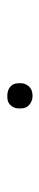

<svg xmlns="http://www.w3.org/2000/svg" viewBox="194 -610 111 540"><g transform="rotate(90 250.0 -340.5)"><path d="M250 -305Q241 -305 233.5 -308Q226 -311 221 -317Q216 -323 215 -331.5Q214 -340 215 -349Q216 -354 219 -359.5Q222 -365 227 -369Q232 -373 238 -374.5Q244 -376 250 -376Q259 -376 266.5 -372.5Q274 -369 279 -363Q284 -357 285 -348.5Q286 -340 285 -331Q284 -326 281 -320.5Q278 -315 273 -311Q268 -307 262 -306Q256 -305 250 -305Z"/></g></svg>

Font: Iosevka Curly Thin
Style: Italic
Weight: 100
Italic angle: -9°
Monospace: yes
Designer: Belleve Invis
Foundry: Belleve Invis
Version: Version 22.1.2; ttfautohint (v1.8.4)